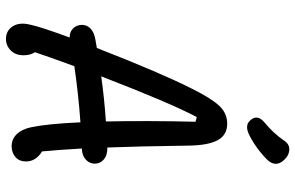

<svg xmlns="http://www.w3.org/2000/svg" viewBox="-197 -795 1014 660"><g transform="rotate(90 310.0 -465.0)"><path d="M113.5 21.5Q85.5 21.5 70.5 -1.8Q55.5 -25 65 -62.5Q72 -97 109 -197.5Q90.5 -197 78.5 -208.5Q66.5 -220 65.5 -238Q65 -256.5 78 -269Q91 -281.5 114 -285.5Q133 -289 145 -291Q230 -509 284.5 -617Q317.5 -683.5 343.2 -711.2Q369 -739 405 -739Q444 -739 461.8 -706.5Q479.5 -674 480.5 -607.5Q483 -429.5 487 -327H487.5Q512 -327.5 526.8 -316Q541.5 -304.5 542.5 -286Q543.5 -267.5 529.8 -254Q516 -240.5 493 -239.5H490.5Q496 -145.5 500.5 -102.5Q535 -81.5 535 -47.5Q535 -24 519.8 -11Q504.5 2 482.5 2Q458.5 2 441.5 -15.2Q424.5 -32.5 417.5 -64.5Q405.5 -121.5 400.5 -234.5Q302.5 -227.5 207.5 -213.5Q175 -125 159.5 -78Q170 -62.5 170 -39Q170 -11.5 153.5 5Q137 21.5 113.5 21.5ZM242.5 -306Q322 -317 397.5 -322Q394.5 -466 398.5 -630L382.5 -634.5Q334.5 -544.5 242.5 -306ZM394.5 -817.5Q411.5 -798.5 444.5 -815Q491 -838.5 530 -877.5Q558 -908 526.5 -938Q511.5 -952.5 493 -952.5Q474.5 -952.5 462.5 -933.5Q438.5 -898 399.5 -866Q371.5 -841.5 394.5 -817.5Z"/></g></svg>

Font: Monaspace Radon
Style: Regular
Weight: 400
Designer: Riley Cran & the Lettermatic Team
Foundry: Lettermatic
Version: Version 1.000 (Monaspace Radon)